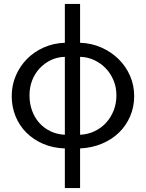

<svg xmlns="http://www.w3.org/2000/svg" viewBox="-20 -750 747 983"><path d="M312 10Q251 8 201 -13.5Q151 -35 115 -71Q79 -107 59.5 -155Q40 -203 40 -258Q40 -313 60.5 -361.5Q81 -410 117 -447Q153 -484 203 -506.5Q253 -529 312 -531V-730H390V-531Q449 -529 499.5 -506.5Q550 -484 587.5 -447Q625 -410 646 -361.5Q667 -313 667 -258Q667 -203 646.5 -155Q626 -107 589.5 -71.5Q553 -36 502 -14.5Q451 7 390 10V213H312ZM390 -60Q431 -62 465 -78.5Q499 -95 523.5 -122Q548 -149 562 -184.5Q576 -220 576 -262Q576 -303 561.5 -338Q547 -373 522 -399.5Q497 -426 463 -442Q429 -458 390 -459ZM312 -459Q273 -458 240 -442Q207 -426 182.5 -399.5Q158 -373 144.5 -338Q131 -303 131 -262Q131 -220 144 -184Q157 -148 181 -121Q205 -94 238.5 -78Q272 -62 312 -60Z"/></svg>

Font: IngvarSans
Style: Regular
Weight: 500
Version: Version 3.000